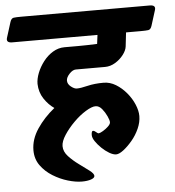

<svg xmlns="http://www.w3.org/2000/svg" viewBox="-124 -668 761 837"><g transform="rotate(-5 257.0 -249.5)"><path d="M-70 -533 -49 -600Q-44 -616 -33.5 -617.5Q-23 -619 0 -619H562Q590 -619 583 -597L562 -530Q557 -514 546.5 -512.5Q536 -511 513 -511H449L442 -450Q440 -433 425.5 -414Q411 -395 389.5 -382Q368 -369 345 -369Q330 -369 303.5 -369Q277 -369 252.5 -369Q228 -369 217 -369Q203 -369 188.5 -353.5Q174 -338 174 -324Q174 -309 188.5 -297.5Q203 -286 214 -286Q231 -286 261.5 -293.5Q292 -301 332 -301Q360 -301 385.5 -285.5Q411 -270 431.5 -245.5Q452 -221 463.5 -193.5Q475 -166 475 -143Q475 -116 462.5 -88Q450 -60 430.5 -37Q411 -14 392 0.5Q373 15 360 15Q347 15 330 5Q313 -5 297.5 -20Q282 -35 271.5 -50.5Q261 -66 261 -78Q261 -85 262.5 -90.5Q264 -96 268 -96Q274 -96 281 -89.5Q288 -83 292 -83Q299 -84 311.5 -91.5Q324 -99 334.5 -109Q345 -119 345 -127Q345 -136 337 -153.5Q329 -171 316.5 -186.5Q304 -202 288 -202Q272 -202 245 -185.5Q218 -169 192 -143Q166 -117 148 -89.5Q130 -62 130 -41Q130 -17 149.5 4Q169 25 194 43Q219 61 238 75.5Q257 90 257 100Q257 109 241 114.5Q225 120 201 120Q174 120 140 110Q106 100 74.5 80.5Q43 61 22.5 32.5Q2 4 2 -34Q2 -82 32.5 -127.5Q63 -173 109 -210Q84 -227 65 -255.5Q46 -284 45 -321Q45 -343 55 -368.5Q65 -394 83 -417.5Q101 -441 125 -455.5Q149 -470 176 -470Q199 -470 235.5 -470Q272 -470 319 -472L324 -511H-49Q-77 -511 -70 -533Z"/></g></svg>

Font: Alkatra SemiBold
Style: Regular
Weight: 600
Designer: Suman Bhandary
Version: Version 1.100;gftools[0.9.22]